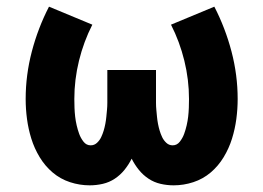

<svg xmlns="http://www.w3.org/2000/svg" viewBox="-20 -548 790 576"><path d="M249 8Q219 8 190 -1.5Q161 -11 138 -30.5Q115 -50 99 -76.5Q83 -103 74 -132Q65 -161 61 -191Q57 -221 57 -251Q57 -323 75.5 -393.5Q94 -464 127 -528L257 -474Q231 -423 217 -366Q203 -309 203 -251Q203 -238 203.5 -224.5Q204 -211 205.5 -198Q207 -185 210 -172Q213 -159 217.5 -146.5Q222 -134 230.5 -123Q239 -112 252 -112Q263 -112 271 -119.5Q279 -127 283.5 -136.5Q288 -146 291 -156Q294 -166 296 -176.5Q298 -187 299 -197.5Q300 -208 301 -218.5Q302 -229 302 -239.5Q302 -250 302 -260V-338H448V-260Q448 -250 448 -239.5Q448 -229 449 -218.5Q450 -208 451 -197.5Q452 -187 454 -176.5Q456 -166 459 -156Q462 -146 466.5 -136.5Q471 -127 479 -119.5Q487 -112 498 -112Q511 -112 519.5 -123Q528 -134 532.5 -146.5Q537 -159 540 -172Q543 -185 544.5 -198Q546 -211 546.5 -224.5Q547 -238 547 -251Q547 -309 533 -366Q519 -423 493 -474L623 -528Q656 -464 674.5 -393.5Q693 -323 693 -251Q693 -221 689 -191Q685 -161 676 -132Q667 -103 651 -76.5Q635 -50 612 -30.5Q589 -11 560 -1.5Q531 8 501 8Q481 8 461.5 3.5Q442 -1 425.5 -12Q409 -23 396.5 -38.5Q384 -54 375 -72Q366 -54 353.5 -38.5Q341 -23 324.5 -12Q308 -1 288.5 3.5Q269 8 249 8Z"/></svg>

Font: Iosevka Etoile Heavy
Style: Regular
Weight: 900
Designer: Belleve Invis
Foundry: Belleve Invis
Version: Version 22.1.2; ttfautohint (v1.8.4)